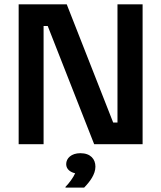

<svg xmlns="http://www.w3.org/2000/svg" viewBox="-20 -670 748 892"><path d="M182.5 0V-549.2H201.7L417.5 0H642.5V-650H525.8V-100.8H505.8L290 -650H66.7V0ZM370.8 201.7C397.5 174.2 423.3 140 423.3 104.2C423.3 69.2 400.8 41.7 353.3 41.7C311.7 41.7 287.5 65 287.5 92.5C287.5 118.3 310 130.8 329.2 135C320.8 154.2 300.8 181.7 284.2 198.3V201.7Z"/></svg>

Font: Familjen Grotesk SemiBold
Style: Regular
Weight: 600
Designer: Anders Wikstroem, Jonas Baeckman, Matilda Gysing, Kristian Moeller
Foundry: Familjen STHLM AB
Version: Version 2.000